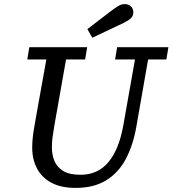

<svg xmlns="http://www.w3.org/2000/svg" viewBox="-20 -900 841 936"><path d="M349 16Q277 16 230 -9.5Q183 -35 160 -79.5Q137 -124 137 -180Q137 -207 140 -233Q143 -259 149 -292L161 -360Q172 -423 183.5 -485.5Q195 -548 206 -610H113L123 -670H405L395 -610H302L245 -288Q239 -252 236 -229.5Q233 -207 233 -180Q233 -148 244.5 -117.5Q256 -87 286.5 -67.5Q317 -48 373 -48Q457 -48 508.5 -109.5Q560 -171 581 -288L638 -610H541L551 -670H801L791 -610H702L645 -284Q629 -192 593 -124.5Q557 -57 497 -20.5Q437 16 349 16ZM406 -758Q434 -780 462 -801Q490 -822 518 -844Q542 -862 557 -871Q572 -880 588 -880Q606 -880 618 -869Q630 -858 630 -841Q630 -822 617.5 -810.5Q605 -799 582 -788Q544 -770 506 -752Q468 -734 430 -716Z"/></svg>

Font: Source Serif 4 Caption
Style: Italic
Weight: 400
Italic angle: -12°
Designer: Frank Grießhammer
Foundry: Adobe Systems Incorporated
Version: Version 4.004;hotconv 1.0.117;makeotfexe 2.5.65602